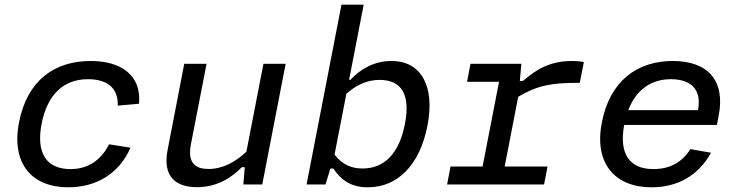

<svg xmlns="http://www.w3.org/2000/svg" viewBox="-20 -785 3140 817"><path d="M535.5 -156.5 444 -171C409 -101.5 353 -65.5 280 -65.5C182 -65.5 132 -128 157 -258C181 -381 249 -448 354.5 -448C431 -448 484 -414.5 481 -335.5L571.5 -343.5C583 -467 492 -525.5 366.5 -525.5C212 -525.5 96 -443.5 61 -264.5C26.5 -87 117.5 12 270 12C387 12 485 -43 535.5 -156.5Z M764 -513.5 693 -146C671.5 -35 726.5 11.5 818.5 11.5C905 11.5 967 -30.5 1009 -73.5H1021.5L1015.5 0H1096L1195.5 -513.5H1101L1028.5 -139.5C981 -95 927.5 -66 867.5 -66C815.5 -66 776 -87.5 792.5 -171.5L859 -513.5Z M1799 -251C1831 -414 1775 -525.5 1646 -525.5C1572.5 -525.5 1513 -491 1471.5 -445.5H1465.5L1527.5 -765H1433L1284.5 0H1365L1386 -68H1398.5C1428.5 -22.5 1469.5 12 1545.5 12C1672.5 12 1767 -84 1799 -251ZM1403.5 -127 1454 -386.5C1504 -429.5 1549.5 -445 1595.5 -445C1689 -445 1727.5 -382 1703 -257.5C1678.5 -130 1614 -68 1522.5 -68C1477 -68 1437.5 -83.5 1403.5 -127Z M2198.5 -513.5H1982L1967.5 -437H2103.5L2033.5 -76.5H1897L1882.5 0H2295L2310 -76.5H2127.5L2185 -373C2272 -425 2333.5 -432.5 2447 -432.5L2464.5 -521C2449.5 -524 2434 -525.5 2415.5 -525.5C2326 -525.5 2269 -495.5 2205 -440.5H2192Z M2541 -264C2506.5 -88 2598.5 12 2752 12C2865 12 2952.5 -39 3005.5 -135L2917.5 -150.5C2881.5 -92 2827 -65.5 2760.5 -65.5C2660 -65.5 2613 -128.5 2636 -253.5H3030.5L3038 -292C3067.5 -442.5 2992 -525.5 2843 -525.5C2688.5 -525.5 2574.5 -437.5 2541 -264ZM2653.5 -316.5C2687 -403.5 2751 -448 2835 -448C2915.5 -448 2968 -408 2950 -316.5Z"/></svg>

Font: Monaspace Neon
Style: Italic
Weight: 400
Italic angle: -11°
Designer: Riley Cran & the Lettermatic Team
Foundry: Lettermatic
Version: Version 1.200 (Monaspace Neon)